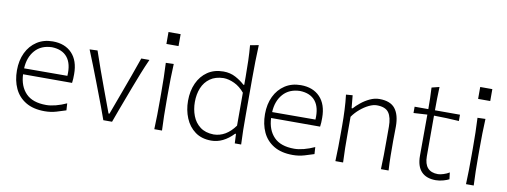

<svg xmlns="http://www.w3.org/2000/svg" viewBox="-62 -1101 3824 1449"><g transform="rotate(10 1850.0 -376.0)"><path d="M317.9 10.3Q230.5 10.3 172.9 -24.4Q115.2 -59.1 87.2 -119.6Q59.1 -180.2 59.1 -257.8Q59.1 -334 87.4 -393.1Q115.7 -452.1 167.5 -485.8Q219.2 -519.5 289.1 -519.5Q381.8 -519.5 435.5 -463.4Q489.3 -407.2 489.3 -304.2Q489.3 -284.7 488.5 -268.3Q487.8 -252 485.4 -236.3H109.9Q113.8 -145 165.3 -91.6Q216.8 -38.1 321.3 -38.1Q354 -38.1 394.5 -48.6Q435.1 -59.1 476.1 -78.1L479.5 -24.9Q449.7 -15.1 407.5 -2.4Q365.2 10.3 317.9 10.3ZM441.4 -282.7Q447.3 -375.5 408.2 -424.1Q369.1 -472.7 290 -475.1Q207.5 -473.1 160.6 -419.9Q113.8 -366.7 109.9 -281.7Z M766.6 0Q750 -47.9 731.4 -97.2Q712.9 -146.5 695.3 -192.4L661.1 -282.2Q639.6 -338.4 617.2 -395.5Q594.7 -452.6 571.8 -508.3L632.3 -510.7Q655.8 -440.9 680.4 -372.1Q705.1 -303.2 731 -233.4L796.4 -56.6H803.7L869.1 -233.9Q895 -304.2 919.7 -372.3Q944.3 -440.4 967.8 -508.3H1030.3Q1004.9 -452.1 982.2 -394.8Q959.5 -337.4 938 -280.8L903.8 -189.9Q885.7 -141.6 868.2 -95Q850.6 -48.3 833.5 0Z M1135.5 -740.8H1228.5V-649.5H1135.5ZM1157.2 0Q1159.7 -57.1 1160.4 -110.1Q1161.1 -163.1 1161.1 -226.1V-277.3Q1161.1 -342.3 1159.9 -396.7Q1158.7 -451.2 1155.8 -508.3L1216.3 -510.3Q1213.4 -452.6 1212.4 -397.7Q1211.4 -342.8 1211.4 -277.3V-226.1Q1211.4 -163.1 1212.4 -110.1Q1213.4 -57.1 1216.3 0Z M1594.7 10.3Q1520.5 10.3 1470.7 -26.4Q1420.9 -63 1395.8 -123.8Q1370.6 -184.6 1370.6 -255.9Q1370.6 -331.5 1397.7 -391.1Q1424.8 -450.7 1475.3 -485.1Q1525.9 -519.5 1596.7 -519.5Q1648.9 -519.5 1690.7 -496.8Q1732.4 -474.1 1760.7 -447.3H1767.6V-507.8Q1767.6 -573.2 1765.6 -633.3Q1763.7 -693.4 1758.8 -749.5L1823.7 -761.7Q1820.8 -698.7 1819.6 -636.5Q1818.4 -574.2 1818.4 -507.8V-226.1Q1818.4 -163.1 1819.1 -110.1Q1819.8 -57.1 1822.8 0H1773.9L1770.5 -72.3H1764.2Q1685.5 10.3 1594.7 10.3ZM1604 -38.6Q1699.2 -39.6 1767.6 -134.8V-387.2Q1732.9 -429.2 1689.5 -449.7Q1646 -470.2 1606 -470.7Q1543.9 -469.2 1503.2 -440.4Q1462.4 -411.6 1442.6 -363.5Q1422.9 -315.4 1422.9 -255.9Q1422.9 -199.2 1441.7 -150.1Q1460.4 -101.1 1500.5 -70.6Q1540.5 -40 1604 -38.6Z M2218.8 10.3Q2131.3 10.3 2073.7 -24.4Q2016.1 -59.1 1988 -119.6Q1960 -180.2 1960 -257.8Q1960 -334 1988.3 -393.1Q2016.6 -452.1 2068.4 -485.8Q2120.1 -519.5 2189.9 -519.5Q2282.7 -519.5 2336.4 -463.4Q2390.1 -407.2 2390.1 -304.2Q2390.1 -284.7 2389.4 -268.3Q2388.7 -252 2386.2 -236.3H2010.7Q2014.6 -145 2066.2 -91.6Q2117.7 -38.1 2222.2 -38.1Q2254.9 -38.1 2295.4 -48.6Q2335.9 -59.1 2377 -78.1L2380.4 -24.9Q2350.6 -15.1 2308.3 -2.4Q2266.1 10.3 2218.8 10.3ZM2342.3 -282.7Q2348.1 -375.5 2309.1 -424.1Q2270 -472.7 2190.9 -475.1Q2108.4 -473.1 2061.5 -419.9Q2014.6 -366.7 2010.7 -281.7Z M2544.9 0Q2547.4 -57.1 2548.1 -110.1Q2548.8 -163.1 2548.8 -226.1V-277.3Q2548.8 -332.5 2546.1 -391.6Q2543.5 -450.7 2536.6 -508.3L2586.9 -512.2L2596.2 -414.6H2603.5Q2622.6 -436.5 2652.6 -460.9Q2682.6 -485.4 2718.8 -502.4Q2754.9 -519.5 2791.5 -519.5Q2876 -519.5 2912.6 -472.4Q2949.2 -425.3 2949.2 -336.9Q2949.2 -304.2 2948.5 -275.9Q2947.8 -247.6 2947.8 -226.1Q2947.8 -163.1 2948.5 -110.1Q2949.2 -57.1 2952.6 0H2894Q2896.5 -57.1 2897 -109.9Q2897.5 -162.6 2897.5 -224.6V-326.2Q2897.5 -397 2872.1 -433.1Q2846.7 -469.2 2780.3 -469.2Q2753.4 -469.2 2720.5 -453.4Q2687.5 -437.5 2655.5 -410.6Q2623.5 -383.8 2599.6 -349.6V-224.6Q2599.6 -162.6 2600.3 -109.9Q2601.1 -57.1 2604 0Z M3314.9 10.3Q3242.7 10.3 3204.6 -30Q3166.5 -70.3 3166.5 -150.4Q3166.5 -241.7 3167 -324.5Q3167.5 -407.2 3167.5 -466.3L3062.5 -460V-508.3H3167.5Q3167.5 -551.8 3166.5 -591.1Q3165.5 -630.4 3163.1 -672.9L3221.7 -687.5Q3219.7 -636.7 3219 -597.2Q3218.3 -557.6 3218.3 -508.3H3410.2V-460Q3362.8 -463.4 3314 -465.1Q3265.1 -466.8 3218.3 -467.3V-156.7Q3218.3 -37.6 3323.7 -37.6Q3340.3 -37.6 3365.7 -45.7Q3391.1 -53.7 3410.2 -65.9L3416.5 -14.6Q3402.3 -6.8 3373.3 1.7Q3344.2 10.3 3314.9 10.3Z M3524.2 -740.8H3617.1V-649.5H3524.2ZM3545.9 0Q3548.3 -57.1 3549.1 -110.1Q3549.8 -163.1 3549.8 -226.1V-277.3Q3549.8 -342.3 3548.6 -396.7Q3547.4 -451.2 3544.4 -508.3L3605 -510.3Q3602.1 -452.6 3601.1 -397.7Q3600.1 -342.8 3600.1 -277.3V-226.1Q3600.1 -163.1 3601.1 -110.1Q3602.1 -57.1 3605 0Z"/></g></svg>

Font: Pinar-DS3-FD Light
Style: Regular
Weight: 300
Designer: Amin Abedi
Version: Version 3.000